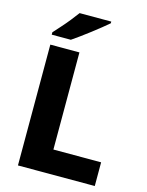

<svg xmlns="http://www.w3.org/2000/svg" viewBox="-135 -1013 841 1096"><g transform="rotate(15 285.0 -465.5)"><path d="M81 0V-714H253V-140H535V0ZM383 -921Q367 -907 342 -887Q317 -867 288.5 -845Q260 -823 233 -803.5Q206 -784 187 -771H74V-785Q90 -803 113 -828.5Q136 -854 158 -881.5Q180 -909 196 -931H383Z"/></g></svg>

Font: Noto Sans Georgian ExtraBold
Style: Regular
Weight: 800
Designer: Monotype Design Team, Akaki Razmadze
Foundry: Google LLC
Version: Version 2.005; ttfautohint (v1.8.4.7-5d5b)